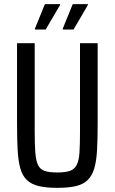

<svg xmlns="http://www.w3.org/2000/svg" viewBox="-20 -896 552 924"><path d="M256 8Q202 8 166.5 -0.5Q131 -9 109.5 -29.5Q88 -50 78 -85Q68 -120 65 -173Q62 -226 62 -300V-688H147V-264Q147 -201 150 -162Q153 -123 163 -102Q173 -81 195 -73.5Q217 -66 256 -66Q294 -66 316 -73.5Q338 -81 349 -102Q360 -123 362.5 -162Q365 -201 365 -264V-688H450V-300Q450 -226 447 -173Q444 -120 433.5 -85Q423 -50 402 -29.5Q381 -9 345.5 -0.5Q310 8 256 8ZM148 -754V-758L196 -876H269V-872L200 -754ZM282 -754V-758L330 -876H403V-872L334 -754Z"/></svg>

Font: Saira Condensed Medium
Style: Regular
Weight: 500
Width: 3
Designer: Hector Gatti with collaboration of the Omnibus-Type team
Foundry: Omnibus-Type
Version: Version 1.101